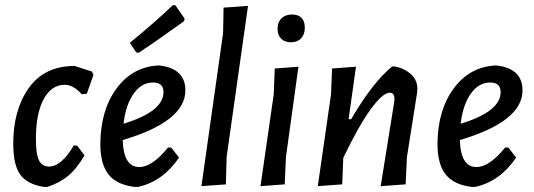

<svg xmlns="http://www.w3.org/2000/svg" viewBox="-20 -727 2096 754"><path d="M273 -468 341 -446 347 -433 321 -359 301 -357Q268 -394 234 -394Q182 -394 151.5 -337.5Q121 -281 121 -182Q121 -122 133 -97.5Q145 -73 173 -73Q221 -73 270 -156L283 -155L312 -117Q281 -64 247 -36Q213 -8 166 7H152Q88 -3 60 -40.5Q32 -78 32 -163Q32 -296 93.5 -382Q155 -468 273 -468Z M659 -707 669 -706 705 -654 703 -644Q605 -573 525 -520L515 -521L490 -559Q587 -638 659 -707ZM683 -108Q619 -14 522 7H509Q439 -1 406.5 -41.5Q374 -82 374 -162Q375 -295 438 -380Q501 -465 603 -470L613 -469Q708 -455 708 -372Q708 -250 462 -177Q465 -71 527 -71Q578 -71 640 -148L653 -147ZM581 -403Q536 -403 505 -359.5Q474 -316 465 -241Q622 -289 622 -365Q622 -403 581 -403Z M954 -704 870 -111 867 -3 771 4 856 -596 858 -697Z M1126 -670Q1177 -670 1177 -618Q1177 -592 1162.5 -576.5Q1148 -561 1123 -561Q1098 -561 1084 -575Q1070 -589 1070 -614Q1070 -640 1085.5 -655Q1101 -670 1126 -670ZM1152 -465 1103 -111 1098 -3 1003 4 1055 -357 1059 -458Z M1228 4 1280 -357 1284 -458 1378 -465 1349 -259H1359Q1443 -403 1520 -466H1531Q1570 -458 1595 -434.5Q1620 -411 1619 -376L1618 -363L1578 -110L1573 -3L1475 4L1528 -326L1529 -337Q1529 -363 1511 -363Q1483 -363 1435.5 -297.5Q1388 -232 1328 -107L1324 -3Z M2007 -108Q1943 -14 1846 7H1833Q1763 -1 1730.5 -41.5Q1698 -82 1698 -162Q1699 -295 1762 -380Q1825 -465 1927 -470L1937 -469Q2032 -455 2032 -372Q2032 -250 1786 -177Q1789 -71 1851 -71Q1902 -71 1964 -148L1977 -147ZM1905 -403Q1860 -403 1829 -359.5Q1798 -316 1789 -241Q1946 -289 1946 -365Q1946 -403 1905 -403Z"/></svg>

Font: Alegreya Sans SC Medium
Style: Italic
Weight: 500
Italic angle: -7°
Designer: Juan Pablo del Peral
Foundry: Huerta Tipografica
Version: Version 2.007